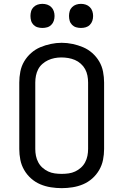

<svg xmlns="http://www.w3.org/2000/svg" viewBox="-20 -968 640 996"><path d="M300 8Q272 8 243.5 3.5Q215 -1 189 -12Q163 -23 141.5 -42Q120 -61 105.5 -86Q91 -111 85.5 -139Q80 -167 80 -195V-540Q80 -568 85.5 -596.5Q91 -625 105.5 -649.5Q120 -674 141.5 -693Q163 -712 189 -723Q215 -734 243.5 -740Q272 -746 300 -746Q328 -746 356.5 -740Q385 -734 411 -723Q437 -712 458.5 -693Q480 -674 494.5 -649.5Q509 -625 514.5 -596.5Q520 -568 520 -540V-195Q520 -167 514.5 -139Q509 -111 494.5 -86Q480 -61 458.5 -42Q437 -23 411 -12Q385 -1 356.5 3.5Q328 8 300 8ZM300 -66Q318 -66 336 -68.5Q354 -71 370 -78.5Q386 -86 399.5 -98Q413 -110 421.5 -126Q430 -142 433.5 -159.5Q437 -177 437 -195V-540Q437 -558 433.5 -576Q430 -594 421.5 -609.5Q413 -625 399 -637.5Q385 -650 368.5 -657Q352 -664 334 -667Q316 -670 298 -670Q280 -670 262.5 -666.5Q245 -663 229 -655.5Q213 -648 199.5 -636Q186 -624 178 -608.5Q170 -593 166.5 -575.5Q163 -558 163 -540V-195Q163 -177 166.5 -159.5Q170 -142 178.5 -126Q187 -110 200.5 -98Q214 -86 230 -78.5Q246 -71 264 -68.5Q282 -66 300 -66ZM400 -823Q387 -823 375 -826.5Q363 -830 354 -839Q345 -848 341.5 -860Q338 -872 338 -885Q338 -898 341.5 -910Q345 -922 354 -931Q363 -940 375 -944Q387 -948 400 -948Q413 -948 425 -944Q437 -940 446 -931Q455 -922 459 -910Q463 -898 463 -885Q463 -872 459 -860Q455 -848 446 -839Q437 -830 425 -826.5Q413 -823 400 -823ZM200 -823Q187 -823 175 -826.5Q163 -830 154 -839Q145 -848 141.5 -860Q138 -872 138 -885Q138 -898 141.5 -910Q145 -922 154 -931Q163 -940 175 -944Q187 -948 200 -948Q213 -948 225 -944Q237 -940 246 -931Q255 -922 259 -910Q263 -898 263 -885Q263 -872 259 -860Q255 -848 246 -839Q237 -830 225 -826.5Q213 -823 200 -823Z"/></svg>

Font: Iosevka Mono
Style: Regular
Weight: 400
Designer: Belleve Invis
Foundry: Belleve Invis
Version: Version 11.1.1